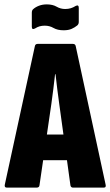

<svg xmlns="http://www.w3.org/2000/svg" viewBox="-20 -855 503 875"><path d="M11 0Q-1 0 2 -14L139 -645Q141 -655 152 -655H312Q323 -655 325 -645L461 -15Q465 0 453 0H313Q303 0 301 -10L250 -381Q245 -415 241 -449Q237 -483 233 -517H231Q227 -483 223 -449Q219 -415 214 -381L160 -11Q159 0 147 0ZM155 -125 174 -242H285L307 -125ZM270 -717Q242 -717 224 -727.5Q206 -738 184 -738Q171 -738 160.5 -735Q150 -732 139 -725Q125 -718 125 -733V-797Q125 -808 131 -813Q142 -823 158 -829Q174 -835 193 -835Q220 -835 238 -824.5Q256 -814 277 -814Q291 -814 302.5 -817.5Q314 -821 325 -828Q339 -835 339 -819V-755Q339 -745 332 -739Q321 -730 306.5 -723.5Q292 -717 270 -717Z"/></svg>

Font: Sofia Sans Extra Condensed Black
Style: Regular
Weight: 900
Designer: Botio Nikoltchev, Ani Petrova
Foundry: lettersoup
Version: Version 4.101